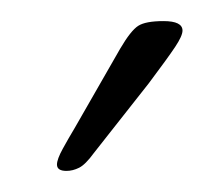

<svg xmlns="http://www.w3.org/2000/svg" viewBox="-20 -738 193 182"><path d="M43 -576Q34 -576 34 -582Q34 -587 39.5 -597Q45 -607 51 -617L94 -692Q104 -709 111 -713.5Q118 -718 135 -718Q153 -718 153 -709Q153 -704 146 -693.5Q139 -683 121 -659L69 -593Q61 -582 55 -579Q49 -576 43 -576Z"/></svg>

Font: Asap Semi Condensed Semi Condensed Thin
Style: Italic
Weight: 100
Width: 4
Italic angle: -6°
Designer: Pablo Cosgaya
Foundry: Omnibus-Type
Version: Version 3.001; ttfautohint (v1.8.4.7-5d5b)